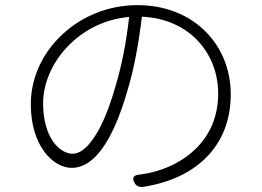

<svg xmlns="http://www.w3.org/2000/svg" viewBox="-20 -715 1020 748"><path d="M342 -173C314 -133 287 -116 263 -116C215 -116 148 -175 148 -313C148 -387 181 -467 239 -529C298 -593 382 -640 483 -649C473 -555 454 -456 427 -369C400 -276 371 -213 342 -173ZM781 -99C844 -161 879 -245 879 -348C879 -537 738 -695 515 -695C400 -695 296 -650 221 -579C146 -509 100 -412 100 -309C100 -149 185 -61 260 -61C341 -61 416 -154 475 -357C503 -447 521 -553 533 -650C721 -641 830 -505 830 -350C830 -166 691 -70 565 -42C554 -40 540 -37 525 -35C500 -33 492 -22 505 -1C512 11 525 15 538 13C640 -3 722 -41 781 -99Z"/></svg>

Font: GenSenRounded2 TW L
Style: Regular
Weight: 300
Version: Version 2.100;PS 2.1;hotconv 16.6.51;makeotf.lib2.5.65220 DE